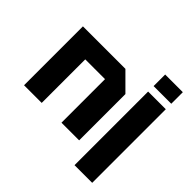

<svg xmlns="http://www.w3.org/2000/svg" viewBox="-204 -937 1291 1291"><g transform="rotate(45 442.0 -291.0)"><path d="M48 0V-560H452L572 -440V0H404V-414H216V0ZM668 140V-560H836V140ZM668 -612V-722H836V-612Z"/></g></svg>

Font: Tektur
Style: Bold
Weight: 700
Designer: Adam Jagosz
Foundry: Adam Jagosz
Version: Version 1.005;gftools[0.9.30]